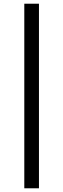

<svg xmlns="http://www.w3.org/2000/svg" viewBox="-20 -769 341 1035"><path d="M111 246V-749H190V246Z"/></svg>

Font: Source Serif 4 18pt SemiBold
Style: Regular
Weight: 600
Designer: Frank Grießhammer
Foundry: Adobe Systems Incorporated
Version: Version 4.004;hotconv 1.0.116;makeotfexe 2.5.65601